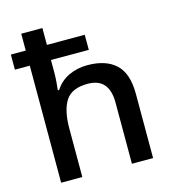

<svg xmlns="http://www.w3.org/2000/svg" viewBox="-112 -853 855 946"><g transform="rotate(-15 315.5 -380.0)"><path d="M191 -760V-674H384V-597H191V-536Q191 -510 189 -485Q187 -460 185 -444H192Q218 -485 261.5 -505.5Q305 -526 357 -526Q451 -526 501.5 -479Q552 -432 552 -328V0H444V-312Q444 -437 335 -437Q253 -437 222 -388Q191 -339 191 -248V0H83V-597H7V-674H83V-760Z"/></g></svg>

Font: Noto Sans Kawi Medium
Style: Regular
Weight: 500
Designer: Fadhl Haqq
Version: Version 1.000